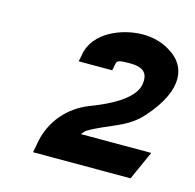

<svg xmlns="http://www.w3.org/2000/svg" viewBox="-71 -874 567 559"><g transform="rotate(15 212.5 -595.0)"><path d="M74 -388H368L407 -475H195C199 -480 204 -486 207 -488C263 -522 321 -529 364 -579C451 -677 433 -745 381 -777C355 -795 323 -802 295 -802C234 -802 149 -770 138 -698L134 -678H235L239 -698C241 -709 247 -711 281 -711C321 -711 336 -695 331 -662C326 -631 292 -596 197 -560C141 -538 89 -488 78 -408Z"/></g></svg>

Font: Charger Sport
Style: BlkNrwObl
Weight: 900
Designer: Jasper
Foundry: Cannot Into Space Fonts
Version: Version 1.1